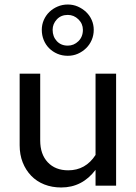

<svg xmlns="http://www.w3.org/2000/svg" viewBox="-20 -822 604 850"><path d="M67 0ZM158 -496V-200Q158 -139 191.5 -103.5Q225 -68 282 -68Q359 -68 403 -136V-496H494V0H403V-70Q344 8 251 8Q210 8 176 -5.5Q142 -19 118 -44Q94 -69 80.5 -103Q67 -137 67 -179V-496ZM280 -575Q255 -575 234 -584Q213 -593 197.5 -608.5Q182 -624 173.5 -645Q165 -666 165 -690Q165 -713 174 -733.5Q183 -754 198.5 -769Q214 -784 235 -793Q256 -802 280 -802Q304 -802 324.5 -793Q345 -784 361 -769Q377 -754 386 -733.5Q395 -713 395 -690Q395 -666 386 -645Q377 -624 361 -608.5Q345 -593 324.5 -584Q304 -575 280 -575ZM280 -620Q307 -620 327 -639.5Q347 -659 347 -690Q347 -717 327 -736.5Q307 -756 280 -756Q250 -756 231.5 -736Q213 -716 213 -690Q213 -660 231.5 -640Q250 -620 280 -620Z"/></svg>

Font: Rosa Sans
Style: Regular
Weight: 400
Designer: Pentagram / MCKL
Foundry: Pentagram / MCKL
Version: Version 1.005;September 16, 2019;FontCreator 11.5.0.2425 64-